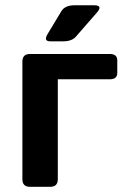

<svg xmlns="http://www.w3.org/2000/svg" viewBox="-20 -721 487 741"><path d="M95.7 0Q66.4 0 66.4 -29.3V-483.4Q66.4 -512.7 95.7 -512.7H403.3Q432.6 -512.7 432.6 -488.3V-439.5Q432.6 -415 403.3 -415H203.1V-29.3Q203.1 0 173.8 0ZM174.3 -561.5Q146.5 -561.5 164.1 -590.3L216.8 -677.7Q230.5 -700.7 268.6 -700.7H342.8Q378.9 -700.7 353.5 -671.9L272.9 -579.6Q257.3 -561.5 223.6 -561.5Z"/></svg>

Font: Istok
Style: Bold
Weight: 700
Designer: Andrey V. Panov
Foundry: Andrey V. Panov
Version: Version 1.0.1